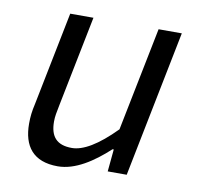

<svg xmlns="http://www.w3.org/2000/svg" viewBox="-62 -551 647 627"><g transform="rotate(10 261.0 -237.0)"><path d="M168 12C226 12 284 -27 335 -74H339L332 0H395L492 -486H415L346 -142C287 -82 240 -55 203 -55C153 -55 131 -80 131 -130C131 -147 134 -161 139 -186L199 -486H122L60 -176C54 -150 52 -132 52 -109C52 -35 86 12 168 12Z"/></g></svg>

Font: Source Sans Pro
Style: Italic
Weight: 400
Italic angle: -11°
Designer: Paul D. Hunt
Foundry: Adobe Systems Incorporated
Version: Version 3.006;hotconv 1.0.111;makeotfexe 2.5.65597